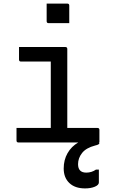

<svg xmlns="http://www.w3.org/2000/svg" viewBox="-20 -794 640 1070"><path d="M240 -774H355Q366 -774 366 -763V-665H251Q240 -665 240 -676ZM72 -81H263V-451H97Q86 -451 86 -462V-532H344Q355 -532 355 -521V-81H523Q534 -81 534 -70V0H531L534 4Q533 8 528 11Q523 14 510 17Q460 30 437.5 58.5Q415 87 415 121Q415 168 461 168Q491 168 515 151H531V223Q531 237 508.5 246.5Q486 256 454 256Q398 256 366.5 226Q335 196 335 145Q335 97 356.5 59.5Q378 22 416 0H83Q72 0 72 -11Z"/></svg>

Font: Recursive Mn Lnr St
Style: Regular
Weight: 400
Monospace: yes
Version: Version 1.079;hotconv 1.0.112;makeotfexe 2.5.65598; ttfautoh